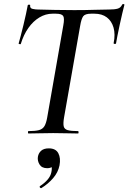

<svg xmlns="http://www.w3.org/2000/svg" viewBox="-20 -673 647 968"><path d="M123 0Q121 0 121 -6Q121 -12 123 -12Q158 -12 176.5 -17Q195 -22 204 -37Q213 -52 218 -81L299 -544Q306 -581 298.5 -592.5Q291 -604 261 -604H245Q210 -604 178.5 -585Q147 -566 123 -532Q99 -498 85 -452Q84 -449 78.5 -450.5Q73 -452 74 -454Q78 -468 84.5 -492.5Q91 -517 98 -546Q105 -575 111 -602.5Q117 -630 120 -647Q122 -650 127.5 -649.5Q133 -649 132 -646Q130 -631 145 -628Q160 -625 171 -625Q208 -624 257.5 -623Q307 -622 354 -622Q414 -622 455 -623.5Q496 -625 530 -625Q558 -625 573.5 -629.5Q589 -634 596 -650Q598 -653 603 -652.5Q608 -652 607 -648Q603 -633 596.5 -605.5Q590 -578 583.5 -548Q577 -518 572 -492.5Q567 -467 565 -454Q564 -451 558 -451.5Q552 -452 553 -456Q562 -500 552.5 -533.5Q543 -567 518.5 -585.5Q494 -604 456 -604H440Q409 -604 399.5 -591Q390 -578 384 -542L303 -81Q298 -52 301 -37Q304 -22 321 -17Q338 -12 374 -12Q376 -12 376 -6Q376 0 374 0Q349 0 317.5 -1Q286 -2 248 -2Q213 -2 181 -1Q149 0 123 0ZM189 275Q185 277 181.5 272.5Q178 268 182 265Q205 250 220 232.5Q235 215 239 195Q244 172 237.5 161.5Q231 151 222 149L254 134Q255 155 246 165Q237 175 218 175Q191 175 179.5 156.5Q168 138 171 118Q174 99 187.5 87Q201 75 226 75Q261 75 274 99.5Q287 124 280 161Q273 196 248 225Q223 254 189 275Z"/></svg>

Font: Cormorant Garamond Light SemiBold
Style: Italic
Weight: 600
Italic angle: -10°
Version: Version 4.001